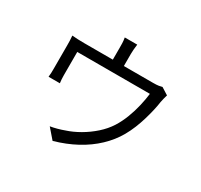

<svg xmlns="http://www.w3.org/2000/svg" viewBox="-170 -1022 1340 1280"><g transform="rotate(30 500.0 -382.0)"><path d="M541 -801Q538 -778 536.5 -760Q535 -742 535 -726Q535 -714 535 -689Q535 -664 535 -637Q535 -610 535 -592H450Q450 -612 450 -639Q450 -666 450 -690Q450 -714 450 -726Q450 -742 449.5 -760Q449 -778 445 -801ZM882 -607Q878 -596 874 -578.5Q870 -561 867 -547Q863 -517 854.5 -480Q846 -443 834 -402.5Q822 -362 806 -322.5Q790 -283 769 -246Q732 -181 674 -126Q616 -71 540.5 -30Q465 11 373 37L308 -38Q333 -42 360.5 -49.5Q388 -57 412 -66Q462 -82 513 -111.5Q564 -141 608.5 -180.5Q653 -220 683 -267Q710 -310 729.5 -361Q749 -412 761 -464Q773 -516 778 -559H219Q219 -543 219 -518Q219 -493 219 -465.5Q219 -438 219 -414.5Q219 -391 219 -380Q219 -366 220 -349Q221 -332 223 -320H136Q138 -334 138.5 -352Q139 -370 139 -384Q139 -396 139 -420Q139 -444 139 -471.5Q139 -499 139 -523Q139 -547 139 -560Q139 -576 138.5 -598Q138 -620 136 -637Q158 -635 180.5 -634Q203 -633 229 -633H759Q787 -633 802.5 -635.5Q818 -638 828 -641Z"/></g></svg>

Font: Farlight84_Sys_V01
Style: Regular
Weight: 400
Designer: Ryoko NISHIZUKA  (kana, bopomofo & ideographs); Paul D. Hunt (Latin, Greek & Cyrillic); Sandoll Communications , Soo-you
Foundry: Adobe
Version: Version 2.004;October 29, 2024;FontCreator 14.0.0.2814 64-bi